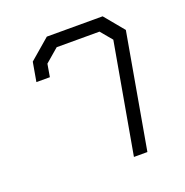

<svg xmlns="http://www.w3.org/2000/svg" viewBox="-106 -654 722 750"><g transform="rotate(-20 255.5 -279.0)"><path d="M407 -458 367 -506H189L133 -458L124 -405H68L82 -485L167 -558H399L466 -477L382 0H326Z"/></g></svg>

Font: Chakra Petch Light
Style: Italic
Weight: 300
Italic angle: -10°
Designer: Katatrad Aksorn Co.,Ltd.
Foundry: Cadson Demak Co.,Ltd.
Version: Version 1.000; ttfautohint (v1.6)